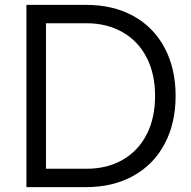

<svg xmlns="http://www.w3.org/2000/svg" viewBox="-20 -765 782 785"><path d="M88 -745H333Q443 -745 525.5 -699.5Q608 -654 653 -569.5Q698 -485 698 -373Q698 -261 653 -176.5Q608 -92 525 -46Q442 0 333 0H88ZM614 -373Q614 -463 579.5 -530Q545 -597 481 -633.5Q417 -670 333 -670H168V-75H333Q418 -75 481.5 -111.5Q545 -148 579.5 -215Q614 -282 614 -373Z"/></svg>

Font: Trafiko Sans Variable
Style: Regular
Weight: 400
Designer: Gumpita Rahayu / Trafiko
Foundry: Tokotype / Trafiko
Version: Version 0.001;FEAKit 1.0